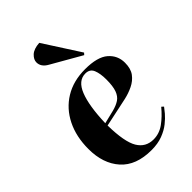

<svg xmlns="http://www.w3.org/2000/svg" viewBox="-238 -895 1005 1005"><g transform="rotate(-45 264.0 -392.5)"><path d="M323 -532Q414 -532 454.5 -497Q495 -462 495 -408Q495 -364 475.5 -338Q456 -312 425 -297Q394 -282 360 -274.5Q326 -267 297 -261L198 -240Q200 -117 229.5 -67.5Q259 -18 317 -18Q360 -18 396.5 -44.5Q433 -71 466 -111L477 -101Q470 -91 454 -72Q438 -53 413 -33Q388 -13 352.5 0.5Q317 14 270 14Q156 14 98 -51Q40 -116 40 -224Q40 -315 74.5 -384.5Q109 -454 172.5 -493Q236 -532 323 -532ZM364 -415Q364 -459 352.5 -487Q341 -515 308 -515Q255 -515 228.5 -448.5Q202 -382 198 -257L272 -275Q303 -283 323.5 -296.5Q344 -310 354 -338Q364 -366 364 -415ZM381 -597 372 -587 206 -682Q168 -703 168 -737Q168 -758 188 -777Q208 -796 251 -799Z"/></g></svg>

Font: Literata 72pt
Style: Bold Italic
Weight: 700
Italic angle: -2°
Designer: Latin by Veronika Burian and Jose Scaglione. Greek by Irene Vlachou. Cyrillic by Vera Evstafieva
Foundry: TypeTogether
Version: Version 3.002